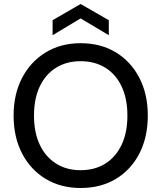

<svg xmlns="http://www.w3.org/2000/svg" viewBox="-20 -928 806 960"><path d="M383 12Q284 12 208.5 -33.5Q133 -79 90.5 -160.5Q48 -242 48 -350Q48 -457 90.5 -538.5Q133 -620 208.5 -666Q284 -712 383 -712Q484 -712 559.5 -666Q635 -620 677 -538.5Q719 -457 719 -350Q719 -242 677 -160.5Q635 -79 559.5 -33.5Q484 12 383 12ZM383 -77Q454 -77 506.5 -110Q559 -143 588 -204Q617 -265 617 -350Q617 -435 588 -496Q559 -557 506.5 -589.5Q454 -622 383 -622Q313 -622 260.5 -589.5Q208 -557 179 -496Q150 -435 150 -350Q150 -265 179 -204Q208 -143 260.5 -110Q313 -77 383 -77ZM243 -752V-827L383 -908L524 -827V-752L383 -836Z"/></svg>

Font: DM Sans 12pt Medium
Style: Regular
Weight: 500
Version: Version 4.004;gftools[0.9.30]